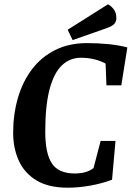

<svg xmlns="http://www.w3.org/2000/svg" viewBox="-20 -860 611 891"><path d="M294 11Q205 11 149 -23Q93 -57 67 -115Q41 -173 41 -244Q41 -329 63 -405Q85 -481 128 -538Q171 -595 235.5 -627.5Q300 -660 384 -660Q437 -660 485 -655Q533 -650 571 -640L543 -464H474L470 -565Q446 -578 417 -585Q388 -592 356 -592Q304 -592 267 -556.5Q230 -521 210 -445.5Q190 -370 190 -248Q190 -149 220.5 -102Q251 -55 327 -55Q355 -55 377 -61.5Q399 -68 414 -80L447 -206H516L500 -26Q452 -8 398 1.5Q344 11 294 11ZM317 -674 294 -722 481 -840Q494 -834 507 -818Q520 -802 520 -775Q520 -762 512 -751Q504 -740 474 -729Z"/></svg>

Font: Faustina Light
Style: Bold Italic
Weight: 700
Italic angle: -8°
Version: Version 1.200